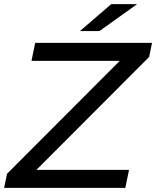

<svg xmlns="http://www.w3.org/2000/svg" viewBox="-31 -907 754 927"><path d="M-11 0 3 -68 547 -613H121L139 -700H703L689 -632L145 -87H592L574 0ZM355 -757 506 -887H631L449 -757Z"/></svg>

Font: Montserrat Medium
Style: Italic
Weight: 500
Italic angle: -11.3°
Designer: Julieta Ulanovsky
Foundry: Julieta Ulanovsky
Version: Version 9.000; ttfautohint (v1.8.4.7-5d5b)